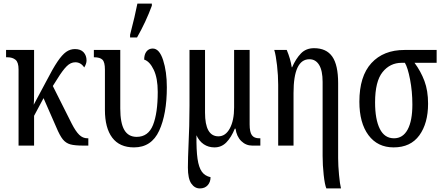

<svg xmlns="http://www.w3.org/2000/svg" viewBox="-20 -816 2478 1076"><path d="M84 -427Q84 -467 67 -481Q50 -495 22 -495H14V-536H171V-305Q171 -239 169 -229L239 -360Q276 -432 302 -470.5Q328 -509 350.5 -525Q373 -541 400 -541Q432 -541 448.5 -523Q465 -505 465 -477Q465 -459 452 -438Q433 -467 402 -467Q376 -467 353.5 -444.5Q331 -422 302 -375L276 -334L382 -123Q404 -80 424 -60.5Q444 -41 470 -41H475V0H449Q399 0 374 -7Q349 -14 332 -35Q315 -56 295 -104L224 -266L171 -167V0H84Z M709 -621Q737 -729 750 -796H831V-784Q798 -694 748 -606H709ZM568 -200V-426Q568 -468 554 -481.5Q540 -495 508 -495H506V-536H654V-208Q654 -127 676.5 -88Q699 -49 746 -49Q811 -49 837.5 -115.5Q864 -182 864 -301Q864 -378 841.5 -425Q819 -472 788 -482Q788 -511 801 -527.5Q814 -544 836 -544Q873 -544 894 -479.5Q915 -415 915 -327Q915 -177 872 -83.5Q829 10 731 10Q650 10 609 -44.5Q568 -99 568 -200Z M1033 123Q1033 92 1034 64Q1035 36 1036 11Q1042 -113 1042 -225V-536H1129V-185Q1129 -52 1204 -52Q1244 -52 1268 -96.5Q1292 -141 1292 -214V-536H1379V-119Q1379 -76 1391.5 -58.5Q1404 -41 1433 -41H1439V0H1394Q1358 0 1332 -25.5Q1306 -51 1300 -95H1296Q1276 -46 1248.5 -18Q1221 10 1182 10Q1148 10 1122 -7.5Q1096 -25 1081 -58Q1080 26 1087 74Q1094 122 1111 146Q1128 170 1160 177Q1160 204 1144 222Q1128 240 1100 240Q1071 240 1052 212.5Q1033 185 1033 123Z M1788 58V-357Q1788 -420 1768.5 -452Q1749 -484 1714 -484Q1625 -484 1625 -295V0H1539V-341Q1539 -393 1532.5 -450Q1526 -507 1517 -536H1587Q1608 -486 1615 -439H1617Q1638 -487 1666.5 -516.5Q1695 -546 1740 -546Q1809 -546 1842 -499Q1875 -452 1875 -350V70Q1875 112 1880 164.5Q1885 217 1891 240H1809Q1800 219 1794 164Q1788 109 1788 58Z M1994 -246Q1994 -389 2061.5 -462.5Q2129 -536 2247 -536H2427V-464H2303Q2338 -417 2358.5 -362.5Q2379 -308 2379 -235Q2379 -125 2330 -57.5Q2281 10 2186 10Q2096 10 2045 -58.5Q1994 -127 1994 -246ZM2291 -230Q2291 -304 2278 -371Q2265 -438 2249 -464H2231Q2166 -464 2124 -412Q2082 -360 2082 -242Q2082 -147 2108.5 -94Q2135 -41 2188 -41Q2238 -41 2264.5 -90Q2291 -139 2291 -230Z"/></svg>

Font: Noto Serif Cond
Style: Regular
Weight: 400
Width: 3
Designer: Monotype Design Team
Foundry: Monotype Imaging Inc.
Version: Version 1.001